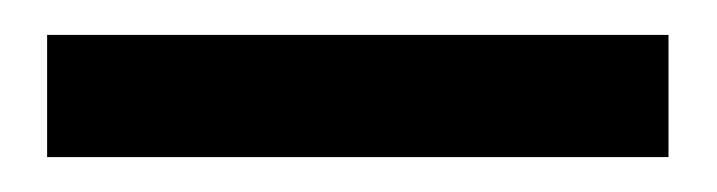

<svg xmlns="http://www.w3.org/2000/svg" viewBox="-20 160 411 110"><path d="M363 180V250H7V180Z"/></svg>

Font: Mukta Mahee SemiBold
Style: Regular
Weight: 600
Designer: Shuchita Grover, Noopur Datye, Girish Dalvi, Yashodeep Gholap
Foundry: Ek Type
Version: Version 2.538;PS 1.000;hotconv 16.6.51;makeotf.lib2.5.65220;